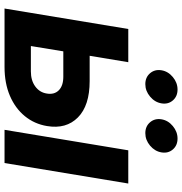

<svg xmlns="http://www.w3.org/2000/svg" viewBox="2 -805 803 847"><g transform="rotate(90 403.5 -381.5)"><path d="M226.1 -375.5H337.9Q445.8 -375.5 498 -323.7Q550.3 -272 536.1 -187.5Q526.9 -131.8 492.4 -89.6Q458 -47.4 402.6 -23.7Q347.2 0 275.4 0H17.6L107.9 -545.9H254.4ZM206.5 -259.3 183.1 -116.2H294.9Q335 -116.2 361.3 -135.5Q387.7 -154.8 392.6 -186Q398.4 -219.2 378.4 -239.3Q358.4 -259.3 318.4 -259.3ZM552.7 0 643.1 -545.9H789.6L699.2 0ZM351.1 -621.1Q320.8 -621.1 303 -642.1Q285.2 -663.1 290 -692.4Q294.9 -721.7 319.8 -742.4Q344.7 -763.2 375 -763.2Q405.3 -763.2 423.1 -742.4Q440.9 -721.7 436 -692.4Q431.2 -663.1 406.2 -642.1Q381.3 -621.1 351.1 -621.1ZM567.4 -621.1Q537.1 -621.1 519.3 -642.1Q501.5 -663.1 506.3 -692.4Q511.2 -721.7 536.1 -742.4Q561 -763.2 591.3 -763.2Q621.6 -763.2 639.4 -742.4Q657.2 -721.7 652.3 -692.4Q647.5 -663.1 622.6 -642.1Q597.7 -621.1 567.4 -621.1Z"/></g></svg>

Font: Inter
Style: Bold Italic
Weight: 700
Italic angle: -9.39999°
Designer: Rasmus Andersson
Foundry: rsms
Version: Version 4.001;git-9221beed3